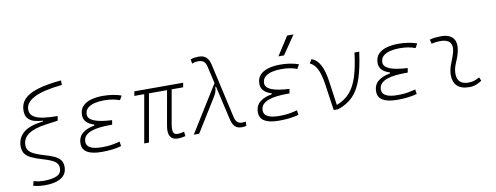

<svg xmlns="http://www.w3.org/2000/svg" viewBox="-77 -1217 4842 1874"><g transform="rotate(-10 2344.0 -280.5)"><path d="M241.7 233.9Q218.8 233.9 192.1 231.2Q165.5 228.5 126.5 219.2L138.2 174.3Q170.4 183.6 193.1 186.3Q215.8 189 236.8 189Q319.8 189 366.7 167.7Q413.6 146.5 413.6 95.2Q413.6 50.3 377.7 26.6Q341.8 2.9 268.1 -18.6Q197.8 -39.1 154.8 -59.6Q111.8 -80.1 92.3 -108.6Q72.8 -137.2 72.8 -181.6Q72.8 -263.7 134 -315.9Q195.3 -368.2 331.1 -382.8V-390.1Q285.2 -392.6 246.3 -403.8Q207.5 -415 184.1 -442.1Q160.6 -469.2 160.6 -519Q160.6 -585 202.1 -630.6Q243.7 -676.3 334.5 -704.8Q425.3 -733.4 572.3 -747.1L573.2 -702.1Q381.8 -682.1 294.7 -636.5Q207.5 -590.8 207.5 -522Q207.5 -476.1 242.7 -451.9Q277.8 -427.7 339.6 -418.9Q401.4 -410.2 480 -410.2L472.2 -365.2L357.4 -349.6Q235.4 -333 177.5 -292Q119.6 -251 119.6 -183.6Q119.6 -137.7 156.5 -110.6Q193.4 -83.5 279.3 -58.6Q335.9 -42.5 376.5 -24.9Q417 -7.3 438.7 19.3Q460.4 45.9 460.4 89.4Q460.4 161.6 402.8 197.8Q345.2 233.9 241.7 233.9Z M844.2 9.8Q652.8 9.8 652.8 -105Q652.8 -171.9 698 -208.3Q743.2 -244.6 815.9 -255.9L817.9 -266.1Q715.3 -296.9 715.3 -377Q715.3 -431.6 746.1 -464.6Q776.9 -497.6 829.3 -512.5Q881.8 -527.3 946.8 -527.3Q1047.9 -527.3 1129.4 -499L1106 -456.5Q1042 -482.4 949.7 -482.4Q899.9 -482.4 856.9 -471.9Q814 -461.4 787.8 -438Q761.7 -414.6 761.7 -374.5Q761.7 -289.6 996.1 -278.3L989.3 -234.4H961.4Q913.1 -234.4 866.7 -229.2Q820.3 -224.1 783 -211.2Q745.6 -198.2 723.6 -174.8Q701.7 -151.4 701.7 -115.2Q701.7 -35.2 856 -35.2Q916.5 -35.2 958 -43Q999.5 -50.8 1032.2 -59.6L1038.6 -13.7Q958.5 9.8 844.2 9.8Z M1597.7 9.8Q1545.4 9.8 1523.9 -25.9Q1510.3 -47.4 1510.3 -84.5Q1510.3 -107.9 1515.6 -136.7L1575.2 -473.6H1396L1312.5 0H1265.6L1349.1 -473.6H1251L1258.8 -517.6H1742.7L1734.9 -473.6H1621.1L1562.5 -141.6Q1557.1 -112.3 1557.1 -91.3Q1557.1 -72.8 1561.5 -60.5Q1569.8 -35.2 1604 -35.2Q1634.8 -35.2 1668.5 -45.4L1673.8 -1Q1638.2 9.8 1597.7 9.8Z M2231.4 9.8Q2190.4 9.8 2165.8 -12.7Q2141.1 -35.2 2128.9 -88.4L2051.8 -424.8L2044.9 -422.4Q2043 -391.1 2034.7 -369.6Q2026.4 -348.1 2009.3 -320.8L1810.1 0H1756.8L2043.5 -460.9L2004.9 -629.9Q1996.6 -667.5 1976.8 -682.9Q1957 -698.2 1926.8 -698.2Q1904.8 -698.2 1892.1 -695.8Q1879.4 -693.4 1861.8 -686L1854.5 -729.5Q1876 -736.8 1894.5 -739.5Q1913.1 -742.2 1934.6 -742.2Q1980.5 -742.2 2008.3 -718.8Q2036.1 -695.3 2048.3 -639.6L2169.4 -102.5Q2177.7 -65.4 2196 -49.8Q2214.4 -34.2 2244.1 -34.2Q2251.5 -34.2 2278.8 -37.6L2277.3 3.9Q2256.3 9.8 2231.4 9.8Z M2602.1 9.8Q2410.6 9.8 2410.6 -105Q2410.6 -171.9 2455.8 -208.3Q2501 -244.6 2573.7 -255.9L2575.7 -266.1Q2473.1 -296.9 2473.1 -377Q2473.1 -431.6 2503.9 -464.6Q2534.7 -497.6 2587.2 -512.5Q2639.6 -527.3 2704.6 -527.3Q2805.7 -527.3 2887.2 -499L2863.8 -456.5Q2799.8 -482.4 2707.5 -482.4Q2657.7 -482.4 2614.7 -471.9Q2571.8 -461.4 2545.7 -438Q2519.5 -414.6 2519.5 -374.5Q2519.5 -289.6 2753.9 -278.3L2747.1 -234.4H2719.2Q2670.9 -234.4 2624.5 -229.2Q2578.1 -224.1 2540.8 -211.2Q2503.4 -198.2 2481.4 -174.8Q2459.5 -151.4 2459.5 -115.2Q2459.5 -35.2 2613.8 -35.2Q2674.3 -35.2 2715.8 -43Q2757.3 -50.8 2790 -59.6L2796.4 -13.7Q2716.3 9.8 2602.1 9.8ZM2703.1 -609.4 2822.3 -794.9H2885.3L2758.8 -609.4Z M3143.6 0 3105.5 -262.2Q3091.8 -358.4 3064.7 -413.3Q3037.6 -468.3 2992.7 -487.8L3016.1 -527.3Q3071.8 -506.3 3103 -445.3Q3134.3 -384.3 3149.4 -276.9L3182.1 -43.9Q3262.7 -73.7 3313.5 -131.3Q3364.3 -189 3394 -283.4Q3423.8 -377.9 3440.9 -517.6H3487.8Q3466.8 -359.4 3432.1 -255.9Q3397.5 -152.3 3339.1 -91.6Q3280.8 -30.8 3188.5 0Z M3773.9 9.8Q3582.5 9.8 3582.5 -105Q3582.5 -171.9 3627.7 -208.3Q3672.9 -244.6 3745.6 -255.9L3747.6 -266.1Q3645 -296.9 3645 -377Q3645 -431.6 3675.8 -464.6Q3706.5 -497.6 3759 -512.5Q3811.5 -527.3 3876.5 -527.3Q3977.5 -527.3 4059.1 -499L4035.6 -456.5Q3971.7 -482.4 3879.4 -482.4Q3829.6 -482.4 3786.6 -471.9Q3743.7 -461.4 3717.5 -438Q3691.4 -414.6 3691.4 -374.5Q3691.4 -289.6 3925.8 -278.3L3918.9 -234.4H3891.1Q3842.8 -234.4 3796.4 -229.2Q3750 -224.1 3712.6 -211.2Q3675.3 -198.2 3653.3 -174.8Q3631.3 -151.4 3631.3 -115.2Q3631.3 -35.2 3785.6 -35.2Q3846.2 -35.2 3887.7 -43Q3929.2 -50.8 3961.9 -59.6L3968.3 -13.7Q3888.2 9.8 3773.9 9.8Z M4596.7 -66.9 4611.8 -31.2Q4585 -14.2 4555.4 -2.2Q4525.9 9.8 4487.3 9.8Q4404.8 9.8 4364.3 -31.7Q4328.1 -68.8 4328.1 -136.7Q4328.1 -144.5 4328.6 -153.3Q4331.1 -189.9 4342.8 -224.4Q4354.5 -258.8 4368.2 -291.5Q4381.8 -324.2 4389.2 -355Q4395 -378.4 4395 -397.5Q4395 -429.7 4378.4 -450.2Q4351.1 -482.4 4286.1 -482.4Q4239.7 -482.4 4196.8 -471.2L4186.5 -513.7Q4215.3 -522 4244.1 -524.7Q4272.9 -527.3 4301.8 -527.3Q4384.8 -527.3 4420.4 -481Q4441.9 -452.1 4441.9 -407.2Q4441.9 -379.4 4433.6 -345.2Q4425.3 -310.5 4412.6 -280.8Q4399.4 -250.5 4388.7 -221.2Q4377.9 -191.9 4375.5 -157.7Q4375 -149.9 4375 -142.1Q4375 -35.2 4486.8 -35.2Q4517.6 -35.2 4541 -42.5Q4564.5 -49.8 4596.7 -66.9Z"/></g></svg>

Font: CaskaydiaCove NFP ExtraLight
Style: Italic
Weight: 200
Italic angle: -10°
Designer: Aaron Bell
Foundry: Saja Typeworks
Version: Version 2111.001; VTT 6.35;Nerd Fonts 3.1.1